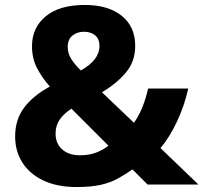

<svg xmlns="http://www.w3.org/2000/svg" viewBox="-20 -744 820 774"><path d="M322 -724Q416 -724 470.5 -680.5Q525 -637 525 -559Q525 -496 487.5 -451.5Q450 -407 391 -372L520 -249Q540 -277 554 -312Q568 -347 577 -387H739Q723 -317 693.5 -254Q664 -191 627 -147L780 0H575L514 -61Q485 -41 455.5 -24.5Q426 -8 386.5 1Q347 10 289 10Q210 10 154.5 -16.5Q99 -43 70 -89Q41 -135 41 -194Q41 -262 77.5 -310.5Q114 -359 181 -395Q150 -430 129.5 -469Q109 -508 109 -558Q109 -632 164 -678Q219 -724 322 -724ZM319 -616Q291 -616 272 -600.5Q253 -585 253 -555Q253 -528 268 -505Q283 -482 306 -460Q381 -502 381 -559Q381 -587 363.5 -601.5Q346 -616 319 -616ZM268 -306Q236 -285 220 -261Q204 -237 204 -205Q204 -166 230.5 -142Q257 -118 302 -118Q341 -118 370.5 -130Q400 -142 417 -157Z"/></svg>

Font: Noto Sans Oriya
Style: Bold
Weight: 700
Designer: Amélie Bonet and Sol Matas
Foundry: Google LLC
Version: Version 2.006; ttfautohint (v1.8.4.7-5d5b)